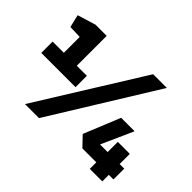

<svg xmlns="http://www.w3.org/2000/svg" viewBox="-146 -1003 1268 1268"><g transform="rotate(45 487.5 -369.0)"><path d="M136 -317V-569L46 -572L25 -661L152 -700H257V-317ZM31 -421H351V-315H31ZM194 0 653 -738H781L325 0ZM959 -61H916V0H799V-61H669L603 -130L707 -385H833L733 -162H804V-257H916V-162H959Z"/></g></svg>

Font: REM Medium ExtraBold
Style: Regular
Weight: 800
Version: Version 1.005;gftools[0.9.28]